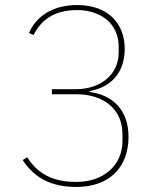

<svg xmlns="http://www.w3.org/2000/svg" viewBox="-20 -730 640 762"><path d="M280 -376C331 -376 374 -391 404 -417C434 -443 451 -479 451 -522V-546C451 -589 434 -625 406 -650C377 -675 335 -690 287 -690C194 -690 144 -651 113 -591L95 -599C123 -664 187 -710 287 -710C402 -710 475 -643 475 -536C475 -487 460 -449 436 -421C411 -393 376 -376 335 -368V-365C430 -353 490 -291 490 -187C490 -63 411 12 283 12C186 12 117 -22 70 -95L88 -106C131 -38 192 -8 283 -8C336 -8 383 -24 415 -53C447 -81 466 -122 466 -170V-198C466 -294 395 -356 282 -356H186V-376Z"/></svg>

Font: Plexus Sans Thin
Style: Regular
Weight: 250
Version: Version 2.001;PS 002.001;hotconv 1.0.70;makeotf.lib2.5.58329